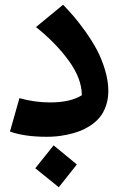

<svg xmlns="http://www.w3.org/2000/svg" viewBox="-20 -560 518 810"><path d="M176.8 17.1Q84.5 17.1 22 -4.9L62 -146Q125 -127.9 191.9 -127.9Q276.9 -127.9 325.2 -158.2Q325.2 -227.5 270.8 -303Q216.3 -378.4 131.8 -445.8L246.1 -540Q270 -515.6 291.7 -490.2Q313.5 -464.8 341.3 -425.8Q369.1 -386.7 389.2 -348.9Q409.2 -311 423.1 -264.9Q437 -218.8 437 -175.8Q437 -141.1 426.5 -112.1Q416 -83 399.4 -63.5Q382.8 -43.9 359.4 -29.1Q335.9 -14.2 312.5 -5.6Q289.1 2.9 262.7 8.3Q236.3 13.7 216.3 15.4Q196.3 17.1 176.8 17.1ZM228 230 128.9 149.9 206.1 53.2 304.2 133.8Z"/></svg>

Font: FiraGO SemiBold
Style: Italic
Weight: 600
Italic angle: -8°
Designer: bBox Type GmbH
Foundry: bBox Type GmbH
Version: Version 1.001;PS 001.001;hotconv 1.0.88;makeotf.lib2.5.64775